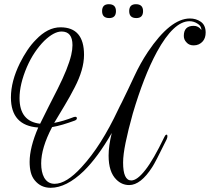

<svg xmlns="http://www.w3.org/2000/svg" viewBox="-20 -865 999 914"><path d="M221 29Q174 29 145 -7Q132 -23 126.5 -45Q121 -67 121 -94Q121 -163 162 -258Q32 -267 32 -401Q32 -478 75 -565Q91 -597 110 -625.5Q129 -654 151 -676Q207 -735 268 -735Q380 -735 380 -604Q380 -534 335 -448Q313 -405 288 -363.5Q263 -322 238 -280Q281 -288 332 -308Q335 -309 338 -309Q346 -309 346 -302Q346 -295 336 -291Q306 -280 279 -272Q252 -264 228 -260Q176 -161 176 -87Q176 -46 190 -20Q207 10 240 10Q296 10 368 -69Q416 -121 459 -189Q502 -257 542 -342Q547 -352 551 -360.5Q555 -369 559 -376Q591 -441 619.5 -502.5Q648 -564 684 -618Q791 -777 884 -777Q913 -777 935 -762Q959 -746 959 -710Q959 -685 946 -669Q929 -649 902 -649Q880 -649 868 -663Q855 -676 855 -694Q855 -742 902 -742Q925 -742 939 -722Q938 -742 921 -752Q903 -764 882 -764Q807 -764 727 -618Q695 -559 666.5 -485.5Q638 -412 612 -324Q590 -245 578 -186.5Q566 -128 566 -91Q566 -6 605 -6Q633 -6 672 -56Q710 -104 762 -212Q766 -222 772 -224H773Q777 -224 777 -217Q777 -209 773 -201Q718 -89 705 -70Q650 16 595 16Q560 16 534 -10Q497 -46 497 -124Q497 -171 512 -232Q446 -117 379 -51Q296 29 221 29ZM171 -276Q191 -317 212 -358.5Q233 -400 254 -441Q304 -540 319 -603Q325 -629 325 -650Q325 -715 273 -715Q237 -715 191 -671Q167 -647 146 -616Q125 -585 108 -546Q73 -464 73 -398Q73 -287 171 -276ZM629 -779Q595 -779 595 -812Q595 -845 627 -845Q661 -845 661 -812Q661 -779 629 -779ZM500 -779Q466 -779 466 -812Q466 -845 498 -845Q532 -845 532 -812Q532 -779 500 -779Z"/></svg>

Font: Carattere
Style: Regular
Weight: 400
Designer: Robert E. Leuschke
Foundry: Robert E. Leuschke
Version: Version 1.010; ttfautohint (v1.8.3)